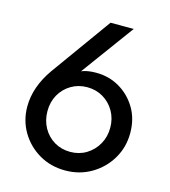

<svg xmlns="http://www.w3.org/2000/svg" viewBox="-106 -779 776 875"><g transform="rotate(15 282.0 -342.0)"><path d="M281.5 10Q213.2 10 158.5 -21.9Q103.8 -53.8 71.8 -107.8Q39.8 -161.8 39.8 -227.8Q39.8 -319.8 103.8 -410.8L307.5 -694H417L208 -408.8L174 -391.2Q186 -411.8 202.9 -426.4Q219.8 -441 244.6 -449Q269.5 -457 303.8 -457Q364.8 -457 414.5 -427.9Q464.2 -398.8 494.4 -348.1Q524.5 -297.5 524.5 -231Q524.5 -164.5 492 -109.6Q459.5 -54.8 404.2 -22.4Q349 10 281.5 10ZM281.8 -77.8Q323.5 -77.8 357.1 -98.1Q390.8 -118.5 410.5 -153.4Q430.2 -188.2 430.2 -231Q430.2 -273.8 410.5 -308.4Q390.8 -343 357.1 -362.9Q323.5 -382.8 281.8 -382.8Q239.8 -382.8 206.1 -362.6Q172.5 -342.5 153.2 -308.4Q134 -274.2 134 -231Q134 -188 153.2 -153Q172.5 -118 206.1 -97.9Q239.8 -77.8 281.8 -77.8Z"/></g></svg>

Font: Outfit Thin
Style: Regular
Weight: 100
Designer: Rodrigo Fuenzalida
Foundry: fragTYPE
Version: Version 1.100;gftools[0.9.27]